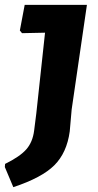

<svg xmlns="http://www.w3.org/2000/svg" viewBox="-42 -665 404 793"><path d="M317 -645 254 -213 246 -122Q234 -34 182.5 17.5Q131 69 13 108L-22 25L-21 12Q40 -18 66.5 -48Q93 -78 99 -126L108 -197L144 -530L49 -528L40 -539L60 -645Z"/></svg>

Font: Alegreya Sans ExtraBold
Style: Italic
Weight: 800
Italic angle: -7°
Designer: Juan Pablo del Peral
Foundry: Huerta Tipografica
Version: Version 2.007